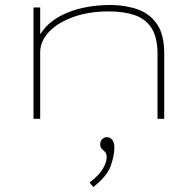

<svg xmlns="http://www.w3.org/2000/svg" viewBox="-20 -479 790 774"><path d="M115 0V-449H142V-341Q178 -398 253 -428.5Q328 -459 429 -459Q489 -458 537 -440.5Q585 -423 613.5 -381Q642 -339 642 -263V0H615V-261Q615 -328 591 -365.5Q567 -403 523 -418Q479 -433 418 -433Q338 -433 275.5 -410.5Q213 -388 177.5 -350.5Q142 -313 142 -268V0ZM356 275 341 257Q379 228 394.5 201.5Q410 175 410 155Q410 140 403.5 133.5Q397 127 390.5 121Q384 115 384 103Q384 90 392 82Q400 74 411 74Q424 74 432.5 85Q441 96 441 114Q441 149 426 190.5Q411 232 356 275Z"/></svg>

Font: Inconsolata ExtraExpanded ExtraLight
Style: Regular
Weight: 200
Width: 8
Monospace: yes
Designer: Raph Levien, Cyreal, Brenton Simpson
Foundry: Raph Levien, Cyreal, Google
Version: Version 3.100; ttfautohint (v1.8.4.7-5d5b)